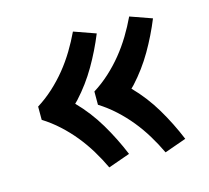

<svg xmlns="http://www.w3.org/2000/svg" viewBox="-81 -689 761 699"><g transform="rotate(-15 300.0 -340.0)"><path d="M461 -84Q445 -118 425 -151Q405 -184 381 -213.5Q357 -243 328.5 -269Q300 -295 268 -315V-365Q300 -385 328.5 -411Q357 -437 381 -466.5Q405 -496 425 -529Q445 -562 461 -596L543 -567Q519 -508 487 -453Q455 -398 412 -351L401 -340Q448 -292 482.5 -234Q517 -176 543 -113ZM249 -84Q233 -118 213 -151Q193 -184 169 -213.5Q145 -243 116.5 -269Q88 -295 56 -315V-365Q88 -385 116.5 -411Q145 -437 169 -466.5Q193 -496 213 -529Q233 -562 249 -596L331 -567Q307 -508 275 -453Q243 -398 200 -351L189 -340Q236 -292 270.5 -234Q305 -176 331 -113Z"/></g></svg>

Font: Iosevka Etoile
Style: Bold
Weight: 700
Designer: Belleve Invis
Foundry: Belleve Invis
Version: Version 28.1.0; ttfautohint (v1.8.4)